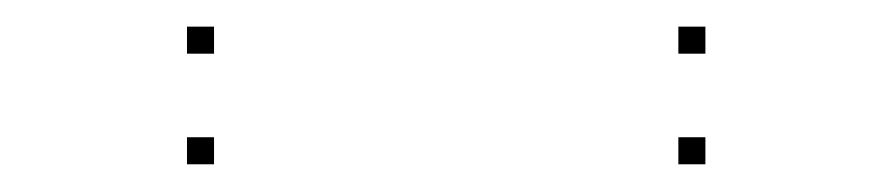

<svg xmlns="http://www.w3.org/2000/svg" viewBox="-20 -398 660 142"><path d="M501.7 -276.5V-296.5H481.7V-276.5ZM501.7 -358.3V-378.3H481.7V-358.3ZM138.3 -358.3V-378.3H118.3V-358.3ZM138.3 -276.5V-296.5H118.3V-276.5Z"/></svg>

Font: Monaspace Krypton Dots Var
Style: Regular
Weight: 400
Designer: Riley Cran and the Lettermatic Team
Version: Version 1.100 (Monaspace Krypton Dots)